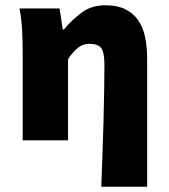

<svg xmlns="http://www.w3.org/2000/svg" viewBox="-20 -532 640 728"><path d="M364 176Q366 118 368.5 53.5Q371 -11 372.5 -73.5Q374 -136 375 -191.5Q376 -247 376 -286Q376 -334 363.5 -350Q351 -366 318 -366Q295 -366 276 -351Q257 -336 238 -308V0H66V-340Q66 -370 64 -414Q62 -458 54 -500H206L218 -420H222Q253 -457 290 -484.5Q327 -512 380 -512Q424 -512 454 -497.5Q484 -483 503 -456.5Q522 -430 530 -392Q538 -354 538 -308V176Z"/></svg>

Font: Source Code Pro Black
Style: Regular
Weight: 900
Monospace: yes
Designer: Paul D. Hunt, Teo Tuominen
Foundry: Adobe Systems Incorporated
Version: Version 2.030;PS 1.000;hotconv 16.6.51;makeotf.lib2.5.65220